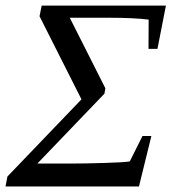

<svg xmlns="http://www.w3.org/2000/svg" viewBox="-22 -675 636 695"><path d="M359.4 -355.5 356 -335.9 113.3 -83H236.3Q286.1 -83 358.2 -85.2Q430.2 -87.4 447.8 -90.8L493.7 -182.6H525.9L481 0H-2L4.9 -36.1L272.9 -315.4L121.1 -616.2L128.9 -654.8H578.6L547.9 -498H515.6L516.1 -604Q463.4 -610.8 367.7 -610.8H230.5Z"/></svg>

Font: Tinos
Style: Italic
Weight: 400
Italic angle: -16.333°
Designer: Steve Matteson
Foundry: Monotype Imaging Inc.
Version: Version 1.32